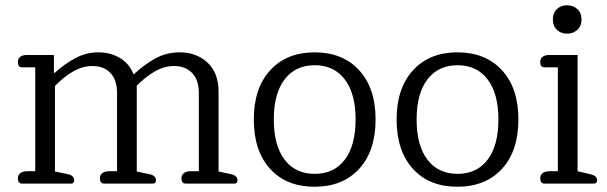

<svg xmlns="http://www.w3.org/2000/svg" viewBox="-20 -698 2309 730"><path d="M48 -20Q48 -33 57.5 -40Q67 -47 83 -47H114V-442H64Q48 -442 48 -462Q48 -476 57.5 -482.5Q67 -489 83 -489H185V-421H188Q227 -456 267.5 -477.5Q308 -499 354 -499Q400 -499 436 -477.5Q472 -456 488 -415Q529 -453 571 -476Q613 -499 663 -499Q727 -499 769 -460Q811 -421 811 -349V-46L857 -36Q883 -31 883 -12Q883 0 871 0H686Q670 0 670 -20Q670 -33 679.5 -40Q689 -47 705 -47H736V-343Q736 -394 710.5 -420.5Q685 -447 641 -447Q604 -447 568 -426Q532 -405 500 -372V-46L547 -36Q573 -31 573 -12Q573 0 561 0H376Q360 0 360 -20Q360 -33 369.5 -40Q379 -47 395 -47H425V-343Q425 -394 400 -420.5Q375 -447 331 -447Q294 -447 257.5 -426Q221 -405 189 -371V-46L237 -36Q262 -31 262 -12Q262 0 251 0H64Q48 0 48 -20Z M945 -244Q945 -363 1007.5 -431Q1070 -499 1176 -499Q1283 -499 1345.5 -431Q1408 -363 1408 -244Q1408 -124 1345.5 -56Q1283 12 1176 12Q1069 12 1007 -56Q945 -124 945 -244ZM1332 -244Q1332 -342 1291 -396Q1250 -450 1177 -450Q1103 -450 1062 -396Q1021 -342 1021 -244Q1021 -145 1062 -91Q1103 -37 1177 -37Q1250 -37 1291 -91Q1332 -145 1332 -244Z M1488 -244Q1488 -363 1550.5 -431Q1613 -499 1719 -499Q1826 -499 1888.5 -431Q1951 -363 1951 -244Q1951 -124 1888.5 -56Q1826 12 1719 12Q1612 12 1550 -56Q1488 -124 1488 -244ZM1875 -244Q1875 -342 1834 -396Q1793 -450 1720 -450Q1646 -450 1605 -396Q1564 -342 1564 -244Q1564 -145 1605 -91Q1646 -37 1720 -37Q1793 -37 1834 -91Q1875 -145 1875 -244Z M2082 -624Q2082 -649 2097.5 -663.5Q2113 -678 2136 -678Q2159 -678 2175 -663.5Q2191 -649 2191 -624Q2191 -599 2175 -584.5Q2159 -570 2136 -570Q2113 -570 2097.5 -584.5Q2082 -599 2082 -624ZM2034 -20Q2034 -33 2043.5 -40Q2053 -47 2069 -47H2101V-442H2050Q2034 -442 2034 -462Q2034 -476 2043.5 -482.5Q2053 -489 2069 -489H2176V-47L2223 -36Q2237 -33 2243.5 -27.5Q2250 -22 2250 -12Q2250 0 2238 0H2050Q2034 0 2034 -20Z"/></svg>

Font: Maitree
Style: Regular
Weight: 400
Designer: CadsonDemak Team
Foundry: CadsonDemak
Version: Version 1.000